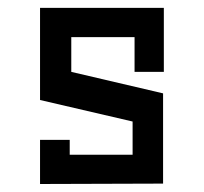

<svg xmlns="http://www.w3.org/2000/svg" viewBox="-20 -460 510 480"><path d="M154.3 -73.2V-110.4H80.1V0L387.7 -1V-226.6L158.2 -280.3V-367.2H316.4V-280.3H389.6V-440.4H80.1V-210L311.5 -156.2V-73.2Z"/></svg>

Font: Geo
Style: Regular
Weight: 500
Version: Version 001.2